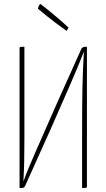

<svg xmlns="http://www.w3.org/2000/svg" viewBox="-20 -932 528 952"><path d="M181 -912C173 -912 168 -889 168 -889C168 -889 234 -832 310 -779L320 -795C254 -857 181 -912 181 -912ZM230 -289C304 -457 361 -585 396 -676C389 -557 387 -461 387 -257V0C411 0 411 0 411 -10V-700C405 -700 392 -702 384 -691L261 -417C177 -224 121 -104 96 -32C100 -104 101 -157 101 -245V-700C77 -700 77 -700 77 -690V0C82 0 98 3 104 -9Z"/></svg>

Font: Yanone Kaffeesatz Extra Light
Style: Regular
Weight: 200
Designer: Yanone (Cyrillic: Daniel Pouzeot & Huerta Tipografica)
Foundry: Yanone
Version: Version 1.100;PS 001.100;hotconv 1.0.70;makeotf.lib2.5.58329